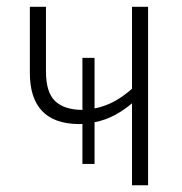

<svg xmlns="http://www.w3.org/2000/svg" viewBox="-20 -551 540 571"><path d="M420.4 -530.8V0H372.6V-243.7Q347.7 -222.7 320.6 -208.3Q293.5 -193.8 261.2 -187.5V-63.5H225.1V-182.6Q222.2 -182.1 219 -182.1Q215.8 -182.1 212.4 -182.1Q140.6 -183.1 104.7 -221.4Q68.8 -259.8 68.8 -334V-530.8H116.7V-338.4Q116.7 -276.9 143.6 -250.7Q170.4 -224.6 225.1 -224.1V-378.9H261.2V-228.5Q293.5 -234.9 320.8 -250Q348.1 -265.1 372.6 -287.1V-530.8Z"/></svg>

Font: Open Sans SemiCondensed Light
Style: Regular
Weight: 300
Width: 4
Designer: Monotype Design Team
Foundry: Monotype Imaging Inc.
Version: Version 3.000